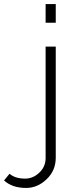

<svg xmlns="http://www.w3.org/2000/svg" viewBox="-139 -750 373 947"><path d="M-10 177Q-79 177 -119 140L-92 107Q-64 131 -15 131Q24 131 55 101.5Q86 72 86 30V-520H136V28Q136 91 91 134Q46 177 -10 177ZM136 -638H86V-730H136Z"/></svg>

Font: Raleway
Style: Light
Weight: 300
Designer: Matt McInerney, Pablo Impallari, Rodrigo Fuenzalida
Foundry: Matt McInerney, Pablo Impallari, Rodrigo Fuenzalida
Version: Version 3.000